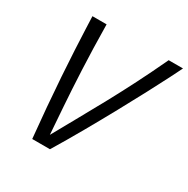

<svg xmlns="http://www.w3.org/2000/svg" viewBox="-158 -834 956 975"><g transform="rotate(30 320.5 -346.5)"><path d="M157 0Q148 -89 140.5 -178Q133 -267 127.5 -348.5Q122 -430 118.5 -498.5Q115 -567 113 -617.5Q111 -668 110 -693H193Q195 -547 200.5 -430Q206 -313 212.5 -222.5Q219 -132 224 -63Q266 -139 307 -212Q348 -285 389 -360.5Q430 -436 471.5 -517.5Q513 -599 557 -693H641Q631 -672 605 -621Q579 -570 541.5 -499Q504 -428 458 -344Q412 -260 362 -172Q312 -84 261 0Z"/></g></svg>

Font: Ubuntu Sans Mono
Style: Italic
Weight: 400
Italic angle: -13.5°
Monospace: yes
Designer: Dalton Maag Ltd
Foundry: Dalton Maag Ltd
Version: Version 1.006